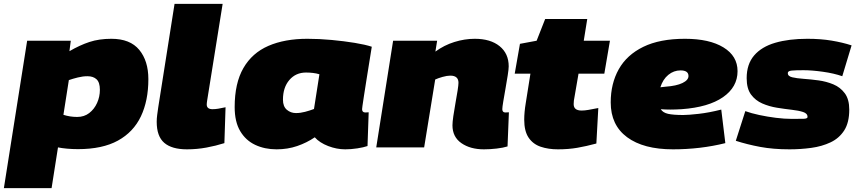

<svg xmlns="http://www.w3.org/2000/svg" viewBox="-49 -760 4431 990"><path d="M-29 210 91 -550H316L309 -496Q362 -527 412 -543.5Q462 -560 525 -560Q622 -560 669 -503Q716 -446 716 -352Q716 -241 677.5 -160Q639 -79 559 -35Q479 9 353 9Q324 9 296.5 6.5Q269 4 250 0L217 210ZM349 -157Q385 -157 411 -177Q437 -197 451.5 -229Q466 -261 466 -297Q466 -335 449 -351Q432 -367 402 -367Q378 -367 352 -360.5Q326 -354 306 -347L278 -168Q312 -157 349 -157Z M851 -740H1099L1019 -241Q1018 -234 1017.5 -229.5Q1017 -225 1017 -221Q1017 -197 1047 -197Q1061 -197 1076 -199.5Q1091 -202 1114 -207L1108 -22Q1064 -8 1015 1Q966 10 915 10Q837 10 798 -23.5Q759 -57 759 -132Q759 -149 761.5 -167.5Q764 -186 767 -207Z M1731 10Q1687 10 1643 -7Q1599 -24 1574 -52Q1533 -24 1483.5 -7Q1434 10 1377 10Q1316 10 1267 -13Q1218 -36 1189.5 -84Q1161 -132 1161 -208Q1161 -331 1206 -409Q1251 -487 1335 -523.5Q1419 -560 1536 -560Q1597 -560 1661 -554Q1725 -548 1780 -539Q1835 -530 1868 -519Q1852 -419 1842 -357Q1832 -295 1827 -261.5Q1822 -228 1820 -214.5Q1818 -201 1818 -197Q1818 -180 1835 -180Q1845 -180 1852 -181L1846 -7Q1826 0 1793.5 5Q1761 10 1731 10ZM1570 -198 1598 -377Q1582 -382 1564 -384Q1546 -386 1529 -386Q1476 -386 1443 -347.5Q1410 -309 1410 -246Q1410 -211 1430 -194Q1450 -177 1477 -177Q1500 -177 1524.5 -183.5Q1549 -190 1570 -198Z M1978 -550H2205L2196 -494Q2241 -527 2294 -543.5Q2347 -560 2399 -560Q2480 -560 2527 -522Q2574 -484 2574 -418Q2574 -404 2569 -372Q2564 -340 2557.5 -303.5Q2551 -267 2546 -237Q2541 -207 2541 -197Q2541 -180 2557 -180Q2566 -180 2575 -181L2568 -5Q2546 2 2512 6Q2478 10 2446 10Q2376 10 2330 -22Q2284 -54 2284 -114Q2284 -130 2288.5 -161.5Q2293 -193 2299.5 -228.5Q2306 -264 2310.5 -293Q2315 -322 2315 -333Q2315 -370 2273 -370Q2256 -370 2233 -363.5Q2210 -357 2195 -350L2138 0H1891Z M3036 -203 3026 -20Q2974 -6 2928 2Q2882 10 2828 10Q2778 10 2738.5 -3.5Q2699 -17 2676.5 -50.5Q2654 -84 2654 -143Q2654 -181 2662 -229L2686 -380H2605L2632 -534L2718 -550L2762 -662H2979L2961 -550H3096L3067 -380H2934L2910 -241Q2909 -232 2909 -223Q2909 -190 2950 -190Q2966 -190 2985.5 -193.5Q3005 -197 3036 -203Z M3691 -22Q3627 -6 3559 2Q3491 10 3421 10Q3269 10 3184.5 -52.5Q3100 -115 3100 -232Q3100 -329 3141.5 -403Q3183 -477 3268 -518.5Q3353 -560 3483 -560Q3609 -560 3681.5 -515.5Q3754 -471 3754 -393Q3754 -311 3679 -259Q3604 -207 3466 -197Q3434 -195 3407 -195Q3380 -195 3358 -197Q3369 -179 3396 -173Q3423 -167 3474 -167Q3500 -167 3553.5 -173Q3607 -179 3670 -195ZM3460 -397Q3425 -397 3397 -374Q3369 -351 3356 -310Q3363 -311 3369.5 -311.5Q3376 -312 3383 -313Q3439 -317 3470 -332Q3501 -347 3501 -368Q3501 -397 3460 -397Z M3745 -34 3794 -187Q3824 -176 3866 -167Q3908 -158 3952 -152.5Q3996 -147 4034 -147Q4073 -147 4094 -147.5Q4115 -148 4115 -157Q4115 -175 4092 -182.5Q4069 -190 4033.5 -194Q3998 -198 3957.5 -204.5Q3917 -211 3881.5 -226.5Q3846 -242 3823.5 -272.5Q3801 -303 3801 -357Q3801 -429 3839.5 -474Q3878 -519 3948.5 -539.5Q4019 -560 4114 -560Q4183 -560 4239.5 -550.5Q4296 -541 4342 -526L4294 -367Q4251 -382 4194 -390Q4137 -398 4094 -398Q4052 -398 4032.5 -396Q4013 -394 4013 -383Q4013 -367 4036 -361.5Q4059 -356 4095 -353.5Q4131 -351 4171.5 -345.5Q4212 -340 4248 -325Q4284 -310 4307 -279Q4330 -248 4330 -195Q4330 -128 4304 -87.5Q4278 -47 4233.5 -26Q4189 -5 4134 2.5Q4079 10 4022 10Q3938 10 3871 -2.5Q3804 -15 3745 -34Z"/></svg>

Font: Georama Extended Black
Style: Italic
Weight: 900
Width: 7
Italic angle: -9°
Designer: Jean-Baptiste Levee
Foundry: Production Type
Version: Version 1.000